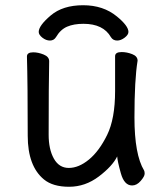

<svg xmlns="http://www.w3.org/2000/svg" viewBox="-20 -690 630 734"><path d="M148 -4Q86 -55 86 -171Q86 -368 83 -474Q83 -490 107 -490Q126 -490 147 -481.5Q168 -473 168 -456Q166 -368 166 -175Q166 -119 186 -83.5Q206 -48 243 -48Q281 -48 320 -80Q359 -112 389.5 -174Q420 -236 420 -342V-475Q420 -491 445 -491Q465 -491 485.5 -483Q506 -475 506 -458Q494 -385 494 -241Q494 -99 531 -38Q533 -34 533 -26Q533 -16 518 1.5Q503 19 485 19Q455 19 442 -27.5Q429 -74 428 -92Q410 -55 358 -15.5Q306 24 244 24Q182 24 148 -4ZM428 -535Q412 -535 404 -548Q375 -599 299 -599Q262 -599 236.5 -588Q211 -577 194 -548Q186 -535 171 -535Q156 -535 142 -546Q128 -557 128 -568Q128 -592 174 -631Q220 -670 298 -670Q375 -670 427 -627Q471 -591 471 -568Q471 -557 456.5 -546Q442 -535 428 -535Z"/></svg>

Font: LXGW WenKai Lite
Style: Bold
Weight: 700
Designer: LXGW / Fontworks Inc.
Foundry: LXGW / Fontworks Inc.
Version: Version 1.330;April 28, 2024